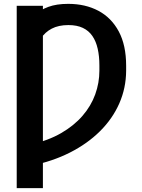

<svg xmlns="http://www.w3.org/2000/svg" viewBox="-20 -757 728 981"><path d="M199.2 -727.5V204.1H65.4V-727.5ZM136.2 90.3V-18.6Q226.1 -38.6 292 -76.7Q357.9 -114.7 401.6 -165.3Q445.3 -215.8 466.6 -274.9Q487.8 -334 487.8 -395.5V-422.9Q487.8 -469.7 479.2 -507.8Q470.7 -545.9 452.1 -573Q433.6 -600.1 403.3 -614.5Q373 -628.9 329.6 -628.9Q279.3 -628.9 244.6 -610.8Q210 -592.8 189 -560.5Q168 -528.3 158.7 -486.3V-681.6Q185.1 -706.5 227.1 -721.9Q269 -737.3 328.1 -737.3Q416 -737.3 482.7 -701.9Q549.3 -666.5 586.9 -596.2Q624.5 -525.9 624.5 -420.9V-395.5Q624 -307.1 589.6 -228.8Q555.2 -150.4 491 -86.7Q426.8 -22.9 337.2 22.5Q247.6 67.9 136.2 90.3Z"/></svg>

Font: Inter 24pt SemiBold
Style: Regular
Weight: 600
Designer: Rasmus Andersson
Foundry: rsms
Version: Version 4.001;git-66647c0bb